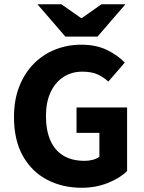

<svg xmlns="http://www.w3.org/2000/svg" viewBox="-20 -875 678 907"><path d="M365.3 12Q275.5 12 203.2 -25.6Q130.8 -63.1 88.4 -137.7Q46.1 -212.3 46.1 -322.1Q46.1 -403.4 71.1 -466.7Q96.2 -530.1 139.9 -574.2Q183.7 -618.4 241.2 -641.1Q298.8 -663.8 363.8 -663.8Q434.7 -663.8 485.9 -638.7Q537 -613.6 569.4 -579.2L491.8 -489.6Q467.6 -512 439.1 -524.3Q410.7 -536.5 368.7 -536.5Q318.6 -536.5 279.7 -511.3Q240.8 -486.1 219 -439.2Q197.1 -392.4 197.1 -327.1Q197.1 -260.1 217.6 -212.6Q238 -165.2 278.6 -140.2Q319.1 -115.2 380.5 -115.2Q400.5 -115.2 419.1 -120.3Q437.7 -125.3 449.5 -134.6V-247.2H341.5V-367.4H580.4V-66.9Q547.1 -33.9 490.3 -11Q433.6 12 365.3 12ZM288.8 -702.1 157 -854.7H270.1L362.7 -789.8H366.7L459.3 -854.7H572.4L440.6 -702.1Z"/></svg>

Font: Source Sans 3
Style: Regular
Weight: 200
Designer: Paul D. Hunt
Foundry: Adobe
Version: Version 3.046;hotconv 1.0.118;makeotfexe 2.5.65603